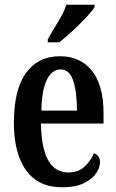

<svg xmlns="http://www.w3.org/2000/svg" viewBox="-20 -786 495 816"><path d="M244 10Q143 10 91 -62Q39 -134 39 -264Q39 -405 90.5 -476Q142 -547 235 -547Q321 -547 370.5 -485.5Q420 -424 420 -305V-261H154Q156 -154 185.5 -103.5Q215 -53 271 -53Q312 -53 338.5 -77Q365 -101 379 -135Q390 -131 397.5 -122Q405 -113 405 -97Q405 -74 388.5 -49.5Q372 -25 336.5 -7.5Q301 10 244 10ZM307 -316Q307 -396 291 -443.5Q275 -491 238 -491Q200 -491 178.5 -445.5Q157 -400 156 -316ZM183 -619Q203 -655 227 -693.5Q251 -732 262 -766H382V-756Q372 -739 346 -711.5Q320 -684 289 -655.5Q258 -627 232 -606H183Z"/></svg>

Font: Noto Serif Myanmar ExtraCondensed SemiBold
Style: Regular
Weight: 600
Width: 2
Designer: Ben Mitchell and the Monotype Design Team
Foundry: Monotype Imaging Inc.
Version: Version 2.106; ttfautohint (v1.8.4.7-5d5b)